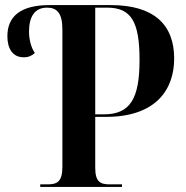

<svg xmlns="http://www.w3.org/2000/svg" viewBox="-20 -734 731 754"><path d="M138 0H459V-10H411C375 -10 354 -19 354 -75V-275H396C593 -275 664 -383 664 -504C664 -637 585 -714 415 -714H174C60 -714 9 -669 9 -592C9 -544 29 -509 73 -509C92 -509 105 -515 117 -526C103 -545 94 -577 94 -610C94 -667 115 -704 165 -704C203 -704 225 -683 225 -619V-79C225 -20 204 -10 167 -10H138ZM388 -285H354V-704H401C495 -704 528 -649 528 -499C528 -349 493 -285 388 -285Z"/></svg>

Font: Noto Serif Display SemiCondensed SemiBold
Style: Regular
Weight: 600
Width: 4
Designer: Monotype Design Team
Foundry: Monotype Imaging Inc.
Version: Version 2.009